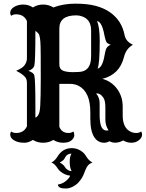

<svg xmlns="http://www.w3.org/2000/svg" viewBox="-20 -782 808 1065"><path d="M275.9 -5.9Q251 9.8 219.2 9.8Q187.5 9.8 162.6 -5.9Q137.7 9.8 116.5 9.8Q95.2 9.8 81.5 6.1Q67.9 2.4 57.6 -3.9Q36.6 -16.6 36.6 -35.6Q36.6 -45.4 42 -52.7Q52.7 -44.4 69.3 -44.4Q112.8 -44.4 129.4 -81.5V-320.3Q129.4 -342.8 120.1 -353.5Q105.5 -371.6 69.8 -389.2Q103 -404.3 112.8 -416Q129.4 -435.1 129.4 -459V-665Q112.8 -702.6 69.3 -702.6Q52.7 -702.6 42 -694.3Q36.6 -701.7 36.6 -711.2Q36.6 -720.7 42.2 -729Q47.9 -737.3 57.6 -743.2Q80.1 -756.8 109.1 -756.8Q138.2 -756.8 162.6 -740.7Q188 -756.8 219.2 -756.8Q250.5 -756.8 275.9 -740.7Q331.1 -761.7 398.2 -761.7Q465.3 -761.7 510.7 -749.5Q556.2 -737.3 588.9 -714.8Q654.8 -669.4 670.9 -588.4Q677.2 -552.2 717.3 -533.7Q679.2 -512.2 667.5 -465.3Q643.6 -368.7 547.9 -344.7Q597.2 -331.5 628.4 -290.5Q660.6 -248 660.6 -190.4V-141.6Q660.6 -71.3 706.1 -50.8Q719.7 -44.4 735.8 -44.4Q752 -44.4 762.7 -52.7Q768.1 -45.4 768.1 -35.9Q768.1 -26.4 763.2 -18.1Q758.3 -9.8 750 -3.9Q732.4 9.8 709 9.8Q685.5 9.8 663.1 -2.9Q622.1 19.5 586.4 1.5Q572.8 9.8 557.6 9.8Q542.5 9.8 528.6 2.9Q514.6 -3.9 503.9 -19.5Q481 -53.2 481 -123V-159.2Q481 -272 416.5 -305.7Q395 -316.9 366.2 -316.9H309.1V-79.1Q322.3 -44.4 359.4 -44.4Q376 -44.4 386.7 -52.7Q392.1 -45.4 392.1 -31.2Q392.1 -17.1 376.7 -3.7Q361.3 9.8 330.6 9.8Q299.8 9.8 275.9 -5.9ZM402.8 -696.8Q309.1 -696.8 309.1 -624V-424.3Q309.1 -398.9 329.1 -390.1Q348.1 -381.8 385.5 -381.8Q422.9 -381.8 437.7 -386Q452.6 -390.1 463.4 -400.4Q485.4 -421.4 485.4 -470.7V-613.3Q485.4 -674.3 434.6 -691.4Q419.4 -696.8 402.8 -696.8ZM518.1 -665.5Q533.2 -631.3 533.2 -556.2Q533.2 -426.8 521 -401.4Q547.9 -406.7 559.6 -473.1L563.5 -493.2Q568.8 -524.9 594.7 -533.7Q575.7 -540 570.3 -548.8Q564.5 -559.1 559.8 -583.7Q555.2 -608.4 550.3 -623.5Q545.4 -638.7 540 -647.5Q530.8 -663.1 518.1 -665.5ZM176.3 -129.4Q200.7 -138.7 203.1 -193.4Q206.1 -248 206.1 -344.7Q206.1 -441.4 205.8 -473.4Q205.6 -505.4 205.1 -524.9Q203.6 -582.5 194.1 -594.5Q184.6 -606.4 176.3 -610.4Q176.3 -440.4 170.4 -417Q163.6 -397.5 137.2 -389.2Q166.5 -378.9 170.4 -364.3Q176.3 -340.8 176.3 -192.9ZM513.2 -263.2Q532.7 -241.2 532.7 -209.5V-145Q532.7 -64 564.9 -58.6Q573.7 -57.1 582 -59.1Q564.5 -86.4 564.5 -116.7V-185.1Q564.5 -223.6 553.7 -239.7Q535.2 -267.1 513.2 -263.2ZM265.1 119.6Q285.2 109.4 299.3 85.9Q327.1 39.6 378.9 39.6Q413.6 39.6 441.9 64.5Q450.7 72.8 457 83.5Q472.2 109.4 493.2 119.6Q465.8 127.9 454.1 160.6Q442.4 193.4 429.7 211.9Q417 230.5 401.9 242.2Q373 263.7 344.7 263.7Q301.3 263.7 301.3 241.7Q335.4 236.8 359.9 208Q366.7 200.2 369.1 192.4Q338.9 189 314.9 168.9Q306.6 162.6 299.8 151.9Q282.7 125 265.1 119.6ZM377 167Q366.7 147.5 366.7 116.2Q366.7 85 376.5 70.3Q350.1 70.3 338.4 96.2Q333 108.4 311.5 119.1Q333 131.8 338.6 142.3Q344.2 152.8 355 159.9Q365.7 167 377 167Z"/></svg>

Font: Rye
Style: Regular
Weight: 400
Designer: Nicole Fally
Foundry: Nicole Fally
Version: Version 1.001